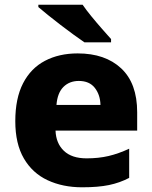

<svg xmlns="http://www.w3.org/2000/svg" viewBox="-20 -786 647 816"><path d="M310 -559Q427 -559 495 -495.5Q563 -432 563 -309V-231H216Q218 -177 251.5 -145Q285 -113 348 -113Q399 -113 441.5 -123Q484 -133 529 -154V-30Q489 -9 443 0.5Q397 10 329 10Q247 10 182.5 -20Q118 -50 81.5 -112.5Q45 -175 45 -271Q45 -368 78 -432Q111 -496 171 -527.5Q231 -559 310 -559ZM315 -442Q275 -442 249.5 -416.5Q224 -391 220 -340H407Q406 -383 383 -412.5Q360 -442 315 -442ZM331 -766Q346 -744 368.5 -716.5Q391 -689 413.5 -663.5Q436 -638 452 -620V-606H339Q320 -619 293 -638.5Q266 -658 237.5 -680Q209 -702 184 -722Q159 -742 143 -756V-766Z"/></svg>

Font: Noto Sans Syriac ExtraBold
Style: Regular
Weight: 800
Designer: Patrick Giasson and the Monotype Design Team
Foundry: Monotype Imaging Inc.
Version: Version 3.000; ttfautohint (v1.8.4.7-5d5b)